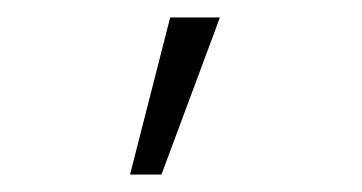

<svg xmlns="http://www.w3.org/2000/svg" viewBox="-20 -124 415 220"><path d="M165 76 232 -104H175L129 76Z"/></svg>

Font: Inconsolata Condensed
Style: Regular
Weight: 400
Width: 3
Monospace: yes
Designer: Raph Levien, Cyreal, Brenton Simpson
Foundry: Raph Levien, Cyreal, Google
Version: Version 3.100